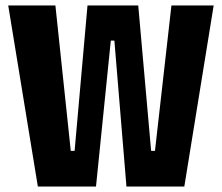

<svg xmlns="http://www.w3.org/2000/svg" viewBox="-20 -680 809 700"><path d="M118 0 10 -660H182L238 -130H252L299 -660H484L531 -130H545L605 -660H759L652 0H441L397 -532H384L330 0Z"/></svg>

Font: Bricolage Grotesque 12pt Condensed ExtraBold
Style: Regular
Weight: 800
Width: 3
Designer: Mathieu Triay
Foundry: Atelier Triay
Version: Version 1.001; ttfautohint (v1.8.4.7-5d5b);gftools[0.9.33.de